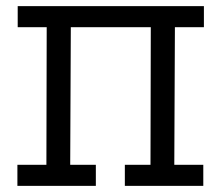

<svg xmlns="http://www.w3.org/2000/svg" viewBox="-20 -609 725 629"><path d="M38 -589H648V-520H553L551 -69H646V0H389V-69H473L474 -520H212L210 -69H294V0H37V-69H132L133 -520H38Z"/></svg>

Font: Podkova VF Beta
Style: Regular
Weight: 400
Designer: Ilya Yudin
Foundry: Cyreal (www.cyreal.org)
Version: Version 2.100